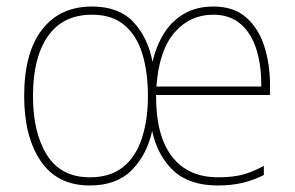

<svg xmlns="http://www.w3.org/2000/svg" viewBox="-20 -558 903 588"><path d="M634 -538Q696 -538 734 -504.5Q772 -471 789.5 -416Q807 -361 807 -295V-267H458Q457 -144 506 -79.5Q555 -15 648 -15Q688 -15 718.5 -22Q749 -29 788 -50V-22Q756 -6 722.5 2Q689 10 647 10Q559 10 510.5 -36Q462 -82 446 -157Q430 -84 383.5 -37Q337 10 255 10Q155 10 104.5 -65Q54 -140 54 -264Q54 -396 108.5 -467Q163 -538 262 -538Q344 -538 388.5 -490.5Q433 -443 447 -369Q458 -416 481.5 -454.5Q505 -493 543 -515.5Q581 -538 634 -538ZM262 -513Q173 -513 127 -447.5Q81 -382 81 -264Q81 -151 124 -83Q167 -15 255 -15Q318 -15 357 -46.5Q396 -78 414.5 -134.5Q433 -191 433 -264Q433 -337 416 -393Q399 -449 361 -481Q323 -513 262 -513ZM633 -513Q562 -513 514.5 -458.5Q467 -404 459 -293H780Q781 -356 765.5 -406Q750 -456 717 -484.5Q684 -513 633 -513Z"/></svg>

Font: Noto Sans Kannada SemiCondensed Thin
Style: Regular
Weight: 100
Width: 4
Designer: Jelle Bosma - Monotype Design Team
Foundry: Monotype Imaging Inc.
Version: Version 2.005; ttfautohint (v1.8.4.7-5d5b)